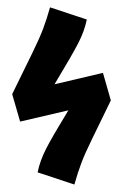

<svg xmlns="http://www.w3.org/2000/svg" viewBox="-55 -802 553 861"><g transform="rotate(5 221.5 -372.0)"><path d="M443 -371 374 -191Q348 -124 335.5 -79Q323 -34 313 19L144 -21Q150 -74 173 -130.5Q196 -187 257 -310L46 -241L0 -360H1L0 -361L74 -553Q100 -620 112.5 -665Q125 -710 135 -763L304 -723Q298 -670 275 -614Q252 -558 186 -423L185 -421L397 -491Z"/></g></svg>

Font: Fira Sans Extra Condensed Black
Style: Regular
Weight: 900
Width: 1
Designer: Carrois Corporate & Edenspiekermann AG
Foundry: Carrois Corporate GbR & Edenspiekermann AG
Version: Version 4.203